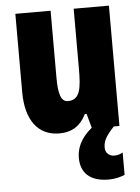

<svg xmlns="http://www.w3.org/2000/svg" viewBox="-55 -596 639 879"><g transform="rotate(-5 264.5 -156.5)"><path d="M403 93C403 65 412 44 453 0H479V-553H317V-280C317 -191 312 -134 254 -134C222 -134 211 -172 211 -246V-553H49V-193C49 -64 105 10 202 10C261 10 300 -16 326 -68H334L352 -3C298 41 281 88 281 129C281 198 323 240 408 240C441 240 467 232 483 225V122C473 128 462 133 444 133C418 133 403 115 403 93Z"/></g></svg>

Font: Noto Sans Telugu ExtraCondensed Black
Style: Regular
Weight: 900
Width: 2
Designer: Jelle Bosma - Monotype Design Team
Foundry: Monotype Imaging Inc.
Version: Version 2.005